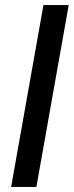

<svg xmlns="http://www.w3.org/2000/svg" viewBox="-20 -740 292 760"><path d="M24 0 152 -720H252L124 0Z"/></svg>

Font: DM Sans Medium
Style: Italic
Weight: 500
Italic angle: -10°
Designer: Colophon Foundry, Jonny Pinhorn
Foundry: Colophon Foundry
Version: Version 4.004;gftools[0.9.30]